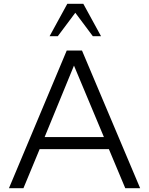

<svg xmlns="http://www.w3.org/2000/svg" viewBox="-20 -987 782 1007"><path d="M368 -643 525 -268H214ZM637 0H715L410 -722H330L27 0H103L188 -205H551ZM283 -797 375 -920 467 -797H510L417 -967H333L240 -797Z"/></svg>

Font: Perun Light
Style: Regular
Weight: 300
Foundry: Copyright (c) Stefan Peev, Context Ltd, 2016
Version: Version 1.089